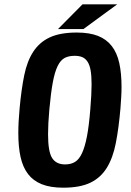

<svg xmlns="http://www.w3.org/2000/svg" viewBox="-20 -861 608 891"><path d="M249 -726 363 -841H524L367 -726ZM399 -353Q405 -424 405 -469Q405 -509 400.5 -534.5Q396 -560 386 -575Q376 -590 361.5 -596Q347 -602 326 -602Q299 -602 280 -592Q261 -582 247.5 -554.5Q234 -527 225 -478.5Q216 -430 209 -353Q203 -286 203 -238Q203 -157 222 -127.5Q241 -98 282 -98Q309 -98 328 -109.5Q347 -121 360.5 -150Q374 -179 383.5 -228Q393 -277 399 -353ZM539 -358Q531 -266 517.5 -197Q504 -128 475.5 -82Q447 -36 399 -13Q351 10 273 10Q214 10 174 -6Q134 -22 110 -53.5Q86 -85 75.5 -132Q65 -179 65 -242Q65 -295 71 -358Q79 -446 92.5 -512Q106 -578 135 -622Q164 -666 212 -688Q260 -710 336 -710Q395 -710 434.5 -694.5Q474 -679 498.5 -647.5Q523 -616 533.5 -568.5Q544 -521 544 -458Q544 -435 542.5 -410Q541 -385 539 -358Z"/></svg>

Font: Share
Style: Bold Italic
Weight: 700
Designer: Ralph du Carrois
Version: Version 1.002